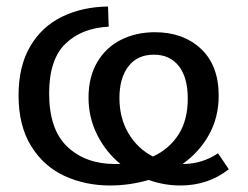

<svg xmlns="http://www.w3.org/2000/svg" viewBox="-20 -560 761 590"><path d="M683 -40Q620 10 534 10Q485 10 437 -7Q378 10 318 10Q242 10 178 -19.5Q114 -49 75.5 -111.5Q37 -174 37 -267Q37 -356 72.5 -417Q108 -478 170.5 -508.5Q233 -539 312 -540L314 -478Q231 -474 181 -425.5Q131 -377 131 -273Q131 -162 187 -109Q243 -56 334 -56H350Q305 -93 278.5 -146Q252 -199 252 -260Q252 -323 278.5 -368.5Q305 -414 351.5 -437.5Q398 -461 456 -461Q543 -461 597.5 -410Q652 -359 652 -266Q652 -200 622.5 -146.5Q593 -93 541 -56Q601 -56 650 -89ZM450 -79Q500 -102 528.5 -146.5Q557 -191 557 -257Q557 -322 529.5 -357Q502 -392 453 -392Q402 -392 374.5 -356Q347 -320 347 -259Q347 -197 375 -150Q403 -103 450 -79Z"/></svg>

Font: Bitter Pro Medium
Style: Regular
Weight: 500
Designer: Sol Matas, and Bitter project Authors
Foundry: Sol Matas
Version: Version 1.010